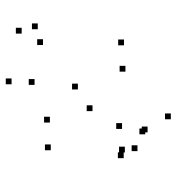

<svg xmlns="http://www.w3.org/2000/svg" viewBox="6 -588 607 660"><g transform="rotate(90 310.0 -257.5)"><path d="M496 -108V-128H476V-108ZM361.5 -251.5V-271.5H341.5V-251.5ZM225.8 -364.7V-384.7H205.8V-364.7ZM434.5 -440.8V-460.8H414.5V-440.8ZM441.2 -432.7V-452.7H421.2V-432.7ZM422.7 -353V-373H402.7V-353ZM523.2 -358.7V-378.7H503.2V-358.7ZM499 -406V-426H479V-406ZM503.7 -362.7V-382.7H483.7V-362.7ZM389.5 -520.7V-540.7H369.5V-520.7ZM135.3 -359.7V-379.7H115.3V-359.7ZM287 -201.2V-221.2H267V-201.2ZM400.8 -105V-125H380.8V-105ZM271.3 -52.3V-72.3H251.3V-52.3ZM134.3 -81.3V-101.3H114.3V-81.3ZM80 -63.3V-83.3H60V-63.3ZM95 -8V-28H75V-8ZM269.2 26.7V6.7H249.2V26.7Z"/></g></svg>

Font: Monaspace Radon Dots Var
Style: Regular
Weight: 400
Designer: Riley Cran and the Lettermatic Team
Version: Version 1.100 (Monaspace Radon Dots)